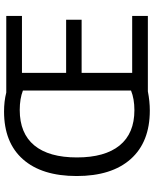

<svg xmlns="http://www.w3.org/2000/svg" viewBox="76 -842 775 968"><g transform="rotate(-90 464.0 -357.5)"><path d="M394 -646Q275.9 -646 215.3 -572.3Q154.8 -498.5 154.8 -357.9Q154.8 -216.8 215.3 -142.3Q275.9 -67.9 393.1 -67.9Q450.2 -67.9 492.2 -85V-629.9Q450.7 -646 394 -646ZM868.2 0H487.8Q438 9.8 391.1 9.8Q232.4 9.8 146.7 -86.4Q61 -182.6 61 -358.9Q61 -534.2 145.3 -629.6Q229.5 -725.1 386.2 -725.1Q438 -725.1 481.9 -713.9H868.2V-634.8H581.1V-412.1H849.1V-334H581.1V-79.1H868.2Z"/></g></svg>

Font: NotoSans
Style: Regular
Weight: 400
Designer: Monotype Design team
Foundry: Monotype Imaging Inc.
Version: Version 1.04; ttfautohint (v1.4.1)